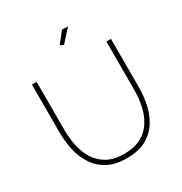

<svg xmlns="http://www.w3.org/2000/svg" viewBox="-207 -1072 1171 1232"><g transform="rotate(-30 378.0 -456.5)"><path d="M379 5Q294 5 237.5 -25.5Q181 -56 147.5 -107.5Q114 -159 99.5 -223Q85 -287 85 -354V-710H120V-354Q120 -292 132.5 -234Q145 -176 174 -129.5Q203 -83 253 -55.5Q303 -28 378 -28Q454 -28 504.5 -56Q555 -84 584 -131Q613 -178 625 -236Q637 -294 637 -354V-710H671V-354Q671 -283 656 -218.5Q641 -154 607 -103.5Q573 -53 517 -24Q461 5 379 5ZM390 -826 366 -839 428 -918H473Z"/></g></svg>

Font: Raleway ExtraLight
Style: Regular
Weight: 200
Designer: Matt McInerney, Pablo Impallari, Rodrigo Fuenzalida
Foundry: Matt McInerney, Pablo Impallari, Rodrigo Fuenzalida
Version: Version 4.026